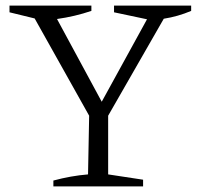

<svg xmlns="http://www.w3.org/2000/svg" viewBox="-20 -667 718 687"><path d="M171 0V-21Q234 -38 295 -43L299 -253L104 -601L14 -623V-647H307V-628Q248 -608 184 -599L344 -303L506 -598L388 -623V-647H664V-628Q617 -608 566 -600L367 -253V-43L492 -24V0Z"/></svg>

Font: Piazzolla SC Light
Style: Regular
Weight: 300
Designer: Juan Pablo del Peral
Foundry: Huerta Tipografica
Version: Version 1.330